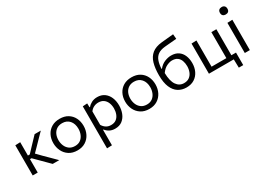

<svg xmlns="http://www.w3.org/2000/svg" viewBox="-11 -1641 3759 2735"><g transform="rotate(-30 1868.5 -273.5)"><path d="M78.5 0V-496L161 -499.5V-280H191.5L263.5 -356.5Q296.5 -391 330 -426.5Q363 -461.5 396 -496H498Q455 -452.5 412.5 -409Q370 -365.5 328 -322L261.5 -254.5L338.5 -175Q382.5 -131.5 427 -87.5Q471.5 -43.5 515 0H407.5Q373.5 -34 339.5 -68Q305.5 -102 272 -135.5L186.5 -221H161V0Z M813 11Q731.5 11 675.5 -25.8Q619.5 -62.5 591 -122Q562.5 -181.5 562.5 -251Q562.5 -325.5 592.8 -383.5Q623 -441.5 678.8 -474.8Q734.5 -508 811.5 -508Q891 -508 946.2 -474Q1001.5 -440 1030.8 -381.8Q1060 -323.5 1060 -251Q1060 -177.5 1030 -118Q1000 -58.5 944.8 -23.8Q889.5 11 813 11ZM813 -61Q867.5 -61 903.5 -88Q939.5 -115 957.5 -158.5Q975.5 -202 975.5 -251Q975.5 -335 931.5 -385.5Q887.5 -436 812.5 -436Q758.5 -436 721.5 -411.2Q684.5 -386.5 665.8 -344.8Q647 -303 647 -251Q647 -202 665.2 -158.5Q683.5 -115 720.5 -88Q757.5 -61 813 -61Z M1188.5 195V-496L1263.5 -501L1265.5 -436.5H1274Q1296 -465.5 1336.5 -486.8Q1377 -508 1430 -508Q1498 -508 1545.8 -474Q1593.5 -440 1618.5 -381.8Q1643.5 -323.5 1643.5 -249.5Q1643.5 -180 1620 -120.8Q1596.5 -61.5 1549.5 -25.2Q1502.5 11 1431.5 11Q1382 11 1344 -8.2Q1306 -27.5 1278.5 -62.5H1271V192ZM1406.5 -63Q1460 -63 1493.5 -89.2Q1527 -115.5 1543 -158Q1559 -200.5 1559 -249Q1559 -299.5 1542.2 -341.2Q1525.5 -383 1491.5 -408Q1457.5 -433 1405 -433Q1365.5 -433 1330 -415.8Q1294.5 -398.5 1271 -364.5V-144Q1293.5 -106 1327 -84.5Q1360.5 -63 1406.5 -63Z M1995 11Q1913.5 11 1857.5 -25.8Q1801.5 -62.5 1773 -122Q1744.5 -181.5 1744.5 -251Q1744.5 -325.5 1774.8 -383.5Q1805 -441.5 1860.8 -474.8Q1916.5 -508 1993.5 -508Q2073 -508 2128.2 -474Q2183.5 -440 2212.8 -381.8Q2242 -323.5 2242 -251Q2242 -177.5 2212 -118Q2182 -58.5 2126.8 -23.8Q2071.5 11 1995 11ZM1995 -61Q2049.5 -61 2085.5 -88Q2121.5 -115 2139.5 -158.5Q2157.5 -202 2157.5 -251Q2157.5 -335 2113.5 -385.5Q2069.5 -436 1994.5 -436Q1940.5 -436 1903.5 -411.2Q1866.5 -386.5 1847.8 -344.8Q1829 -303 1829 -251Q1829 -202 1847.2 -158.5Q1865.5 -115 1902.5 -88Q1939.5 -61 1995 -61Z M2605.5 11Q2529.5 11 2471.8 -25.8Q2414 -62.5 2381.5 -139.2Q2349 -216 2349 -336.5Q2349 -451.5 2373.2 -534.5Q2397.5 -617.5 2456.5 -665.2Q2515.5 -713 2619.5 -723.5Q2631 -724.5 2655 -727Q2678.5 -729 2708 -732Q2737.5 -734.5 2766 -737.5Q2794.5 -740 2815.5 -742L2822.5 -663.5Q2801 -661.5 2771.8 -659Q2742.5 -656.5 2713 -654Q2683 -651.5 2660 -649.5Q2636.5 -647 2627 -646.5Q2554.5 -639.5 2512 -610Q2469.5 -580.5 2449.8 -527.5Q2430 -474.5 2426 -397H2433.5Q2476 -449 2531.2 -471.8Q2586.5 -494.5 2638 -494.5Q2708 -494.5 2754.8 -463Q2801.5 -431.5 2824.8 -376.5Q2848 -321.5 2848 -251Q2848 -178 2819.5 -118.5Q2791 -59 2736.8 -24Q2682.5 11 2605.5 11ZM2613.5 -427Q2576 -427 2527 -404.2Q2478 -381.5 2436.5 -323Q2439 -190.5 2484.2 -125.5Q2529.5 -60.5 2605 -60.5Q2659.5 -60.5 2694.5 -86.8Q2729.5 -113 2746.2 -156Q2763 -199 2763 -249Q2763 -298 2748.2 -338.5Q2733.5 -379 2700.8 -403Q2668 -427 2613.5 -427Z M3389 138 3385.5 0H2977V-496L3059.5 -499.5V-68H3303V-496H3385.5V-68H3461.5V138Z M3567 0V-496L3650 -499V0ZM3607 -610.5Q3579.5 -610.5 3562.8 -625.5Q3546 -640.5 3546 -671.5Q3546 -702 3563 -717.2Q3580 -732.5 3608 -732.5Q3635.5 -732.5 3652 -716.5Q3668.5 -700.5 3668.5 -671.5Q3668.5 -640.5 3652 -625.5Q3635.5 -610.5 3607 -610.5Z"/></g></svg>

Font: Heraclito
Style: Regular
Weight: 400
Designer: Kostas Bartsokas (font) & Cristiano Sobral (main changes)
Foundry: Kostas Bartsokas (font) & Cristiano Sobral (main changes)
Version: Version 1.00;July 8, 2020;FontCreator 13.0.0.2655 64-bit